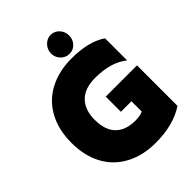

<svg xmlns="http://www.w3.org/2000/svg" viewBox="-258 -1032 1173 1173"><g transform="rotate(-45 329.0 -445.5)"><path d="M318 -823Q318 -857 341.5 -881.5Q365 -906 397 -906Q429 -906 451.5 -882Q474 -858 474 -823Q474 -789 451.5 -765.5Q429 -742 397 -742Q365 -742 341.5 -765.5Q318 -789 318 -823ZM20 -349Q20 -461 64.5 -543.5Q109 -626 192 -670Q275 -714 385 -714Q533 -714 617 -656V-465Q575 -498 522.5 -513Q470 -528 402 -528Q313 -528 266.5 -481Q220 -434 220 -349Q220 -260 264.5 -214.5Q309 -169 392 -169Q433 -169 459 -181V-270H368V-401H638V-51Q538 15 385 15Q275 15 192 -29Q109 -73 64.5 -155Q20 -237 20 -349Z"/></g></svg>

Font: Readiness ExtraBold
Style: Regular
Weight: 800
Designer: Katatrad Team
Foundry: CadsonDemak
Version: Version 1.00;January 16, 2020;FontCreator 12.0.0.2550 64-bit